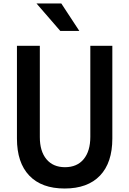

<svg xmlns="http://www.w3.org/2000/svg" viewBox="-20 -1062 740 1099"><path d="M77 -800H208V-277Q208 -196 246 -150.5Q284 -105 352 -105Q421 -105 459 -151Q497 -197 497 -279V-800H623V-269Q623 -131 552.5 -57Q482 17 350 17Q218 17 147.5 -57Q77 -131 77 -269ZM434 -885H325L189 -1042H331Z"/></svg>

Font: Martian Mono Medium
Style: Regular
Weight: 500
Monospace: yes
Designer: Roman Shamin
Foundry: Evil Martians
Version: Version 1.000; ttfautohint (v1.8.4.7-5d5b)